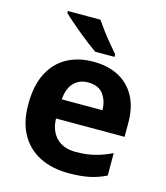

<svg xmlns="http://www.w3.org/2000/svg" viewBox="-115 -854 821 952"><g transform="rotate(15 295.5 -378.0)"><path d="M303 -556Q379 -556 433.5 -527Q488 -498 518 -443Q548 -388 548 -308V-236H196Q198 -173 233.5 -137Q269 -101 332 -101Q385 -101 428 -111.5Q471 -122 517 -144V-29Q477 -9 432.5 0.5Q388 10 325 10Q243 10 180 -20.5Q117 -51 81 -113Q45 -175 45 -269Q45 -365 77.5 -428.5Q110 -492 168 -524Q226 -556 303 -556ZM304 -450Q261 -450 232.5 -422Q204 -394 199 -335H408Q407 -385 382 -417.5Q357 -450 304 -450ZM282 -766Q297 -744 317.5 -716.5Q338 -689 359.5 -663.5Q381 -638 397 -619V-606H298Q279 -619 253.5 -638.5Q228 -658 201.5 -680Q175 -702 152 -722Q129 -742 115 -756V-766Z"/></g></svg>

Font: Noto Sans Thaana
Style: Regular
Weight: 400
Designer: Monotype Design Team
Foundry: Monotype Imaging Inc.
Version: Version 2.001